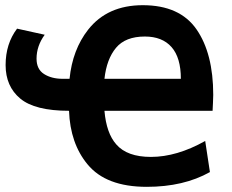

<svg xmlns="http://www.w3.org/2000/svg" viewBox="-20 -704 890 736"><path d="M535.2 -564Q460.9 -564 424.8 -520.8Q388.7 -477.5 380.4 -401.9H673.3Q673.3 -482.9 637.7 -523.4Q602.1 -564 535.2 -564ZM244.6 -279.3Q113.8 -279.3 57.6 -326.2Q1.5 -373 1.5 -454.6Q1.5 -536.1 45.4 -594.2L151.4 -570.8Q120.1 -527.8 120.1 -479Q120.1 -438.5 148.9 -420.2Q177.7 -401.9 220.2 -401.9H246.6Q257.8 -513.7 317.9 -590.3Q391.6 -684.1 527.3 -684.1Q668.9 -684.1 733.2 -591.6Q797.4 -499 797.4 -340.3Q797.4 -331.1 796.4 -309.8Q795.4 -288.6 794.9 -279.3H380.4Q387.7 -193.4 425.8 -150.4Q467.3 -102.5 558.6 -102.5Q657.7 -102.5 766.6 -163.6L784.7 -44.4Q684.1 12.2 542.5 12.2Q386.2 12.2 315.4 -74.2Q249 -154.3 244.6 -279.3Z"/></svg>

Font: Cadman
Style: Bold
Weight: 700
Designer: Paul James MIller
Foundry: High-Logic / Made with FontCreator
Version: Version 2.114;March 28, 2021;FontCreator 13.0.0.2683 64-bit